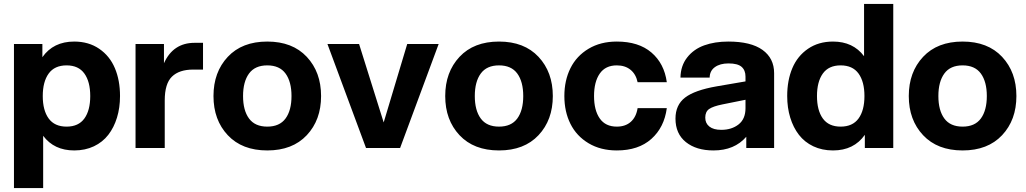

<svg xmlns="http://www.w3.org/2000/svg" viewBox="-20 -740 5130 960"><path d="M49.8 -520H191.9V-454.1Q246.6 -532.2 351.1 -532.2Q423.3 -532.2 476.1 -496.1Q528.8 -460 554.4 -399.2Q580.1 -338.4 580.1 -259.8Q580.1 -201.2 564.9 -151.9Q549.8 -102.5 521.5 -65.9Q493.2 -29.3 449.5 -8.5Q405.8 12.2 351.1 12.2Q250.5 12.2 195.8 -61V200.2H49.8ZM313 -106.9Q372.6 -106.9 401.9 -147.5Q431.2 -188 431.2 -259.8Q431.2 -331.5 401.9 -372.3Q372.6 -413.1 313 -413.1Q252.9 -413.1 223.4 -372.3Q193.8 -331.5 193.8 -259.8Q193.8 -188 223.4 -147.5Q252.9 -106.9 313 -106.9Z M657.7 0V-520H799.8V-423.8Q845.7 -525.9 953.1 -525.9H995.1V-392.1H945.8Q876 -392.1 839.8 -356.9Q803.7 -321.8 803.7 -237.8V0Z M1513.9 -64Q1442.4 12.2 1316.4 12.2Q1190.4 12.2 1118.9 -64Q1047.4 -140.1 1047.4 -259.8Q1047.4 -379.4 1118.9 -455.8Q1190.4 -532.2 1316.4 -532.2Q1442.4 -532.2 1513.9 -455.8Q1585.4 -379.4 1585.4 -259.8Q1585.4 -140.1 1513.9 -64ZM1225.1 -372.3Q1195.3 -331.5 1195.3 -259.8Q1195.3 -188 1225.1 -147.5Q1254.9 -106.9 1316.4 -106.9Q1377.9 -106.9 1407.7 -147.5Q1437.5 -188 1437.5 -259.8Q1437.5 -331.5 1407.7 -372.3Q1377.9 -413.1 1316.4 -413.1Q1254.9 -413.1 1225.1 -372.3Z M1810.1 0 1617.2 -520H1775.4L1898.4 -127.9L2016.1 -520H2173.3L1980.5 0Z M2672.6 -64Q2601.1 12.2 2475.1 12.2Q2349.1 12.2 2277.6 -64Q2206.1 -140.1 2206.1 -259.8Q2206.1 -379.4 2277.6 -455.8Q2349.1 -532.2 2475.1 -532.2Q2601.1 -532.2 2672.6 -455.8Q2744.1 -379.4 2744.1 -259.8Q2744.1 -140.1 2672.6 -64ZM2383.8 -372.3Q2354 -331.5 2354 -259.8Q2354 -188 2383.8 -147.5Q2413.6 -106.9 2475.1 -106.9Q2536.6 -106.9 2566.4 -147.5Q2596.2 -188 2596.2 -259.8Q2596.2 -331.5 2566.4 -372.3Q2536.6 -413.1 2475.1 -413.1Q2413.6 -413.1 2383.8 -372.3Z M3064 12.2Q2982.9 12.2 2922.9 -23.7Q2862.8 -59.6 2832.3 -120.6Q2801.8 -181.6 2801.8 -259.8Q2801.8 -337.9 2832.3 -399.2Q2862.8 -460.4 2922.9 -496.3Q2982.9 -532.2 3064 -532.2Q3173.3 -532.2 3237.3 -477.3Q3301.3 -422.4 3314 -329.1H3168Q3159.7 -369.1 3132.6 -391.1Q3105.5 -413.1 3064 -413.1Q3007.3 -413.1 2978.8 -372.1Q2950.2 -331.1 2950.2 -259.8Q2950.2 -188.5 2978.8 -147.7Q3007.3 -106.9 3064 -106.9Q3107.4 -106.9 3134.3 -131.1Q3161.1 -155.3 3168 -199.2H3314Q3301.3 -103 3236.8 -45.4Q3172.4 12.2 3064 12.2Z M3711.4 0V-56.2Q3652.3 12.2 3547.4 12.2Q3461.4 12.2 3409.4 -29.5Q3357.4 -71.3 3357.4 -147Q3357.4 -215.3 3405.5 -252.2Q3453.6 -289.1 3562.5 -308.1L3707.5 -333V-356.9Q3707.5 -388.7 3688 -405.8Q3668.5 -422.9 3622.6 -422.9Q3580.1 -422.9 3554.4 -404.3Q3528.8 -385.7 3528.3 -352.1H3382.3Q3383.3 -411.1 3415.8 -452.6Q3448.2 -494.1 3501 -513.2Q3553.7 -532.2 3621.6 -532.2Q3734.4 -532.2 3792.5 -490.5Q3850.6 -448.7 3850.6 -374V0ZM3506.3 -151.9Q3506.3 -123.5 3526.9 -107.2Q3547.4 -90.8 3586.4 -90.8Q3638.2 -90.8 3672.9 -117.9Q3707.5 -145 3707.5 -199.2V-241.2L3591.3 -217.8Q3545.4 -208.5 3525.9 -195.1Q3506.3 -181.6 3506.3 -151.9Z M4446.3 0H4304.2V-65.9Q4249.5 12.2 4145 12.2Q4090.3 12.2 4046.6 -8.5Q4002.9 -29.3 3974.6 -65.9Q3946.3 -102.5 3931.2 -151.9Q3916 -201.2 3916 -259.8Q3916 -338.4 3941.7 -399.2Q3967.3 -460 4020 -496.1Q4072.8 -532.2 4145 -532.2Q4245.6 -532.2 4300.3 -459V-720.2H4446.3ZM4183.1 -106.9Q4243.2 -106.9 4272.7 -147.5Q4302.2 -188 4302.2 -259.8Q4302.2 -331.5 4272.7 -372.3Q4243.2 -413.1 4183.1 -413.1Q4123.5 -413.1 4094.2 -372.3Q4064.9 -331.5 4064.9 -259.8Q4064.9 -188 4094.2 -147.5Q4123.5 -106.9 4183.1 -106.9Z M4990.5 -64Q4918.9 12.2 4793 12.2Q4667 12.2 4595.5 -64Q4523.9 -140.1 4523.9 -259.8Q4523.9 -379.4 4595.5 -455.8Q4667 -532.2 4793 -532.2Q4918.9 -532.2 4990.5 -455.8Q5062 -379.4 5062 -259.8Q5062 -140.1 4990.5 -64ZM4701.7 -372.3Q4671.9 -331.5 4671.9 -259.8Q4671.9 -188 4701.7 -147.5Q4731.4 -106.9 4793 -106.9Q4854.5 -106.9 4884.3 -147.5Q4914.1 -188 4914.1 -259.8Q4914.1 -331.5 4884.3 -372.3Q4854.5 -413.1 4793 -413.1Q4731.4 -413.1 4701.7 -372.3Z"/></svg>

Font: Aspekta 400
Style: Bold
Weight: 700
Designer: Ivo Dolenc
Version: Version 2.000